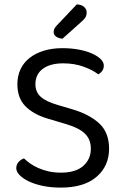

<svg xmlns="http://www.w3.org/2000/svg" viewBox="-20 -840 563 873"><path d="M257 -55Q324 -55 358.5 -85.5Q393 -116 393 -164Q393 -206 366.5 -232Q340 -258 283 -275L196 -301Q132 -320 95.5 -357Q59 -394 59 -457Q59 -495 73.5 -525.5Q88 -556 115 -577Q142 -598 179.5 -609.5Q217 -621 264 -621Q304 -621 338.5 -614.5Q373 -608 398.5 -596.5Q424 -585 438 -571Q452 -557 452 -542Q452 -528 445 -518Q438 -508 427 -502Q401 -522 359.5 -537Q318 -552 267 -552Q208 -552 174.5 -527Q141 -502 141 -457Q141 -422 165 -400Q189 -378 245 -362L306 -344Q385 -321 430.5 -279.5Q476 -238 476 -164Q476 -85 419 -36Q362 13 257 13Q211 13 173.5 5Q136 -3 109.5 -16Q83 -29 68.5 -44.5Q54 -60 54 -75Q54 -92 64.5 -103.5Q75 -115 89 -120Q100 -109 116 -97.5Q132 -86 153 -76.5Q174 -67 200 -61Q226 -55 257 -55ZM329 -820Q351 -819 362.5 -808.5Q374 -798 374 -784Q374 -770 368.5 -761Q363 -752 349 -740L264 -664Q245 -666 234.5 -674Q224 -682 224 -694Q224 -704 228 -711Q232 -718 238 -724Z"/></svg>

Font: Baloo Thambi 2
Style: Regular
Weight: 400
Designer: Aadarsh Rajan and Ek Type
Foundry: Ek Type
Version: Version 1.640;hotconv 1.0.111;makeotfexe 2.5.65597; ttfautoh